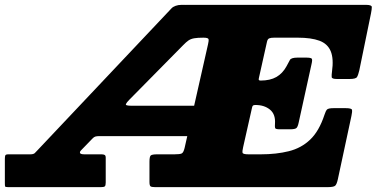

<svg xmlns="http://www.w3.org/2000/svg" viewBox="-70 -770 1550 790"><path d="M767.5 -615 694 -750H676.5Q663.5 -750 652.5 -746Q641.5 -742 636 -736L84.5 -152Q78 -144.5 72.8 -139.8Q67.5 -135 54 -135H-35Q-46 -135 -48 -131Q-50 -127 -50 -116V-17Q-50 -6 -49 -3Q-48 0 -36 0H345Q357.5 0 361.2 -3.2Q365 -6.5 365 -19V-121Q365 -130 360.5 -132.5Q356 -135 348 -135H278Q262 -135 259.5 -140Q257 -145 264 -152L310.5 -200Q316.5 -206.5 322.5 -208.2Q328.5 -210 341 -210H738L758 -335H469Q445 -335 448.2 -342Q451.5 -349 461.5 -359L683.5 -584Q696 -597 705.5 -603.5Q715 -610 728.8 -612.5Q742.5 -615 767.5 -615ZM967 -327Q968 -332.5 970.5 -335.2Q973 -338 980 -338H981.5Q1017.5 -338 1040.8 -319Q1064 -300 1061.5 -262Q1060.5 -248.5 1062 -243.2Q1063.5 -238 1082 -238H1123Q1144.5 -238 1150 -243.5Q1155.5 -249 1159 -266L1212 -507Q1216 -524 1212.8 -528.5Q1209.5 -533 1188 -533H1155Q1128 -533 1122.8 -523.2Q1117.5 -513.5 1109 -497.5Q1093 -468 1067.2 -453.2Q1041.5 -438.5 1002 -438.5Q998 -438.5 995.8 -440.2Q993.5 -442 995 -448L1028.5 -598Q1031 -609.5 1037.8 -612.2Q1044.5 -615 1058 -615H1155Q1210.5 -615 1244.2 -602.5Q1278 -590 1290.8 -559.2Q1303.5 -528.5 1296 -475Q1294 -460.5 1294.8 -452.8Q1295.5 -445 1316 -445H1369Q1394 -445 1399 -453.2Q1404 -461.5 1408.5 -481L1456.5 -715Q1460 -732.5 1459.8 -741.2Q1459.5 -750 1436 -750H698Q686 -750 682.5 -747.2Q679 -744.5 679 -733V-637Q679 -620.5 685.2 -617.8Q691.5 -615 707 -615H766.5Q786.5 -615 788 -608.8Q789.5 -602.5 786 -588L689.5 -161Q685 -142.5 678 -138.8Q671 -135 648 -135H577Q556 -135 550.5 -130.5Q545 -126 545 -104.5V-22Q545 -7 549.2 -3.5Q553.5 0 568 0H1277Q1302.5 0 1309 -5.8Q1315.5 -11.5 1320 -32L1376 -293Q1380 -311.5 1378.2 -318.2Q1376.5 -325 1352 -325H1303Q1280.5 -325 1275.2 -319Q1270 -313 1265 -297.5Q1243 -230.5 1206.2 -195.5Q1169.5 -160.5 1118.2 -147.8Q1067 -135 1003 -135H953Q929.5 -135 928 -141.5Q926.5 -148 930.5 -165Z"/></svg>

Font: Besley Black
Style: Italic
Weight: 900
Italic angle: -13°
Designer: Owen Earl
Foundry: indestructible type*
Version: Version 2.001